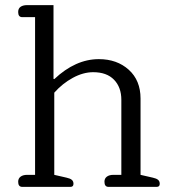

<svg xmlns="http://www.w3.org/2000/svg" viewBox="-20 -730 667 750"><path d="M51 -20Q51 -33 60.5 -40Q70 -47 86 -47H117V-663H67Q51 -663 51 -683Q51 -697 60.5 -703.5Q70 -710 86 -710H189V-422L192 -421Q275 -499 366 -499Q437 -499 483 -457.5Q529 -416 529 -345V-47L577 -36Q591 -33 597.5 -27.5Q604 -22 604 -12Q604 0 592 0H404Q388 0 388 -20Q388 -33 397.5 -40Q407 -47 423 -47H454V-340Q454 -389 425.5 -418.5Q397 -448 344 -448Q305 -448 264.5 -426Q224 -404 192 -368V-47L240 -36Q254 -33 260.5 -27.5Q267 -22 267 -12Q267 0 255 0H67Q51 0 51 -20Z"/></svg>

Font: Maitree
Style: Regular
Weight: 400
Designer: CadsonDemak Team
Foundry: CadsonDemak
Version: Version 1.000